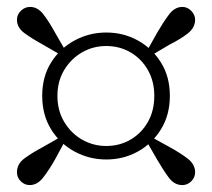

<svg xmlns="http://www.w3.org/2000/svg" viewBox="-20 -641 613 555"><path d="M411 -477 401 -487 434 -546Q452 -577 468.5 -599Q485 -621 507 -621Q522 -621 533 -609.5Q544 -598 544 -584Q544 -561 523 -544.5Q502 -528 470 -512ZM146 -364Q146 -321 166 -288Q186 -255 218 -237Q250 -219 287 -219Q326 -219 357.5 -237.5Q389 -256 407.5 -288.5Q426 -321 426 -364Q426 -406 407.5 -438.5Q389 -471 357.5 -489.5Q326 -508 287 -508Q249 -508 217 -489.5Q185 -471 165.5 -438.5Q146 -406 146 -364ZM102 -364Q102 -419 127.5 -460Q153 -501 195.5 -524Q238 -547 287 -547Q337 -547 378.5 -524Q420 -501 445.5 -460Q471 -419 471 -364Q471 -309 445.5 -267.5Q420 -226 378.5 -203Q337 -180 287 -180Q238 -180 195.5 -203Q153 -226 127.5 -267.5Q102 -309 102 -364ZM173 -488 163 -478 104 -512Q73 -529 51 -545Q29 -561 29 -584Q29 -599 40.5 -610Q52 -621 67 -621Q89 -621 105.5 -599.5Q122 -578 139 -547ZM162 -249 172 -241 139 -180Q122 -150 105 -128Q88 -106 66 -106Q51 -106 40 -117Q29 -128 29 -143Q29 -167 50.5 -183Q72 -199 104 -216ZM400 -239 410 -249 470 -216Q501 -199 522.5 -182.5Q544 -166 544 -143Q544 -128 533 -117Q522 -106 507 -106Q484 -106 468 -127.5Q452 -149 434 -180Z"/></svg>

Font: Noto Serif KR SemiBold
Style: Regular
Weight: 600
Designer: Ryoko NISHIZUKA 西塚涼子 (kana & ideographs); Frank Grießhammer (Latin, Greek & Cyrillic); Wenlong ZHANG 张文龙 (bopomofo); San
Foundry: Adobe
Version: Version 2.003-H1;hotconv 1.1.1;makeotfexe 2.6.0